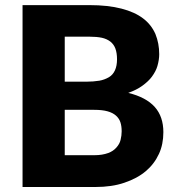

<svg xmlns="http://www.w3.org/2000/svg" viewBox="-20 -749 709 769"><path d="M239.3 -127.4H358.4Q389.6 -127.4 413.6 -136.2Q433.6 -143.6 446.3 -158.2Q459 -172.4 462.9 -188.5Q467.3 -206.1 467.3 -223.1Q467.3 -243.7 462.4 -258.8Q457.5 -274.4 444.3 -286.1Q431.6 -297.4 410.6 -303.2Q389.6 -309.1 357.4 -309.1H239.3ZM338.4 -602.1H239.3V-421.9H327.6Q353.5 -421.9 377.9 -425.8Q397.9 -429.2 416.5 -439.9Q432.1 -449.2 440.4 -467.3Q448.7 -485.4 448.7 -511.7Q448.7 -537.1 441.9 -555.2Q435.5 -571.8 421.9 -582.5Q407.7 -593.3 388.2 -597.7Q367.2 -602.1 338.4 -602.1ZM70.3 -728.5H338.4Q412.6 -728.5 466.8 -714.4Q520 -700.7 553.7 -674.8Q585.9 -650.4 602.5 -612.8Q617.7 -575.2 617.7 -531.7Q617.7 -509.8 610.4 -484.4Q604.5 -463.9 588.4 -441.9Q575.2 -423.8 549.8 -405.3Q526.9 -388.7 493.7 -377Q565.4 -359.4 600.1 -320.3Q634.3 -281.7 634.3 -219.7Q634.3 -170.9 616.7 -132.8Q598.1 -92.3 564 -63.5Q529.3 -34.2 478 -17.1Q428.2 0 361.3 0H70.3Z"/></svg>

Font: Lato-ExtraBold
Style: Regular
Weight: 500
Designer: Lukasz Dziedzic with Adam Twardoch and Botio Nikoltchev
Foundry: tyPoland Lukasz Dziedzic
Version: ""